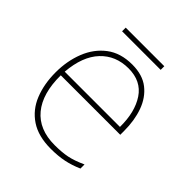

<svg xmlns="http://www.w3.org/2000/svg" viewBox="-178 -762 897 897"><g transform="rotate(45 270.0 -314.0)"><path d="M287 -538Q355 -538 397 -505Q439 -472 459 -416.5Q479 -361 479 -291V-266H86Q85 -145 139 -80Q193 -15 296 -15Q344 -15 378.5 -22Q413 -29 459 -50V-23Q421 -6 382.5 2Q344 10 296 10Q213 10 160.5 -25Q108 -60 83.5 -121Q59 -182 59 -259Q59 -334 84 -397.5Q109 -461 159.5 -499.5Q210 -538 287 -538ZM287 -513Q203 -513 149.5 -456.5Q96 -400 87 -291H452Q453 -390 412 -451.5Q371 -513 287 -513ZM398 -638V-614H143V-638Z"/></g></svg>

Font: Noto Sans Kannada Thin
Style: Regular
Weight: 100
Designer: Jelle Bosma - Monotype Design Team
Foundry: Monotype Imaging Inc.
Version: Version 2.005; ttfautohint (v1.8.4.7-5d5b)